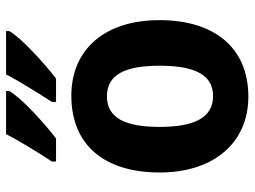

<svg xmlns="http://www.w3.org/2000/svg" viewBox="-120 -686 816 615"><g transform="rotate(-90 287.5 -378.0)"><path d="M496 -756V-766H357C338 -728 299 -666 269 -619V-606H344C391 -642 476 -719 496 -756ZM304 -756V-766H166C146 -727 109 -666 78 -619V-606H152C202 -644 283 -718 304 -756ZM531 -274C531 -456 432 -557 289 -557C130 -557 43 -450 43 -274C43 -102 137 10 286 10C446 10 531 -103 531 -274ZM189 -274C189 -385 218 -443 287 -443C357 -443 385 -384 385 -274C385 -164 357 -103 288 -103C218 -103 189 -164 189 -274Z"/></g></svg>

Font: Noto Sans Devanagari SemiCondensed
Style: Bold
Weight: 700
Width: 4
Designer: Jelle Bosma - Monotype Design Team
Foundry: Monotype Imaging Inc.
Version: Version 2.004